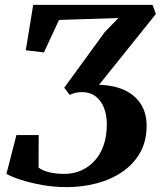

<svg xmlns="http://www.w3.org/2000/svg" viewBox="-20 -763 660 789"><path d="M254 6Q204 6 155.2 -2.5Q106.5 -11 67.5 -23.5Q28.5 -36 6.5 -48.5L47.5 -208H139L138.5 -74.5Q152 -63 179.8 -55.8Q207.5 -48.5 244 -48.5Q282 -48.5 313.8 -62.5Q345.5 -76.5 369.2 -102.8Q393 -129 406 -166.5Q419 -204 419 -252.5Q419 -291.5 406.8 -321.2Q394.5 -351 371.8 -367.8Q349 -384.5 317 -384.5Q300.5 -384.5 288.5 -381.2Q276.5 -378 266.5 -373L244 -402.5L410 -630.5L466.5 -689L222.5 -681L160.5 -547.5L86 -556.5L116.5 -743H607L620.5 -705.5L387 -414.5Q447.5 -413 491.2 -392.8Q535 -372.5 558.8 -335.5Q582.5 -298.5 582.5 -246Q582.5 -182.5 555.5 -135.2Q528.5 -88 482.2 -56.5Q436 -25 376.8 -9.5Q317.5 6 254 6Z"/></svg>

Font: Merriweather 28pt
Style: Bold Italic
Weight: 700
Italic angle: -7.8°
Version: Version 2.101